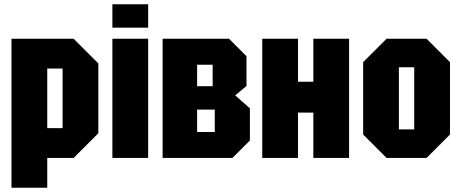

<svg xmlns="http://www.w3.org/2000/svg" viewBox="-20 -742 2166 902"><path d="M34 140V-560H326L442 -444V-116L326 0H202V140ZM274 -420H202V-140H274Z M508 0V-560H676V0ZM508 -612V-722H676V-612Z M744 -560V0H1072L1154 -82V-233L1085 -294L1138 -338V-478L1056 -560ZM906 -337V-438H979V-337ZM906 -122V-227H989V-122Z M1212 0V-560H1380V-358H1452V-560H1620V0H1452V-213H1380V0Z M1686 -110V-450L1796 -560H1984L2094 -450V-110L1984 0H1796ZM1854 -134H1926V-426H1854Z"/></svg>

Font: Tektur Condensed
Style: Bold
Weight: 700
Width: 3
Designer: Adam Jagosz
Foundry: Adam Jagosz
Version: Version 1.005;gftools[0.9.30]